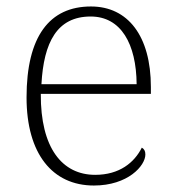

<svg xmlns="http://www.w3.org/2000/svg" viewBox="-20 -563 539 593"><path d="M270 10C375 10 429 -51 429 -86C429 -97 425 -103 418 -107C395 -61 349 -23 274 -23C172 -23 105 -106 106 -273H446V-294C446 -452 375 -543 261 -543C133 -543 62 -451 62 -262C62 -88 142 10 270 10ZM402 -303H108C115 -432 156 -512 260 -512C354 -512 401 -427 402 -303Z"/></svg>

Font: Noto Serif Gurmukhi ExtraLight
Style: Regular
Weight: 200
Designer: Vaibhav Singh and the Monotype Design Team
Foundry: Monotype Imaging Inc.
Version: Version 2.004